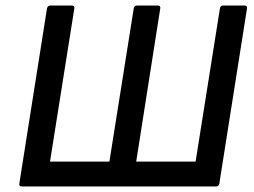

<svg xmlns="http://www.w3.org/2000/svg" viewBox="-20 -675 920 695"><path d="M59 0Q48 0 50 -11L150 -644Q152 -655 163 -655H240Q251 -655 249 -644L161 -90H376L464 -644Q466 -655 476 -655H551Q562 -655 560 -644L473 -90H688L776 -644Q778 -655 787 -655H865Q876 -655 874 -644L774 -11Q772 0 762 0Z"/></svg>

Font: Sofia Sans SemiBold
Style: Italic
Weight: 600
Italic angle: -9°
Designer: Botio Nikoltchev, Ani Petrova
Foundry: lettersoup
Version: Version 4.100-B